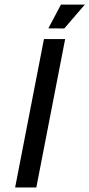

<svg xmlns="http://www.w3.org/2000/svg" viewBox="-20 -829 395 849"><path d="M140.6 0H46.9L174.3 -656.2H268.1ZM249.5 -808.6H355L264.2 -703.1L193.8 -703.6Z"/></svg>

Font: Lambda
Style: Italic
Weight: 400
Italic angle: -11°
Designer: GGBotNet
Version: 0.22